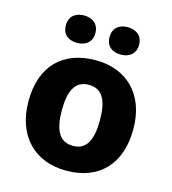

<svg xmlns="http://www.w3.org/2000/svg" viewBox="-113 -852 857 955"><g transform="rotate(15 315.0 -374.5)"><path d="M127 -688C127 -640 160 -618 203 -618C244 -618 279 -640 279 -688C279 -737 244 -759 203 -759C160 -759 127 -737 127 -688ZM352 -688C352 -640 385 -618 428 -618C469 -618 504 -640 504 -688C504 -737 469 -759 428 -759C385 -759 352 -737 352 -688ZM585 -276C585 -458 473 -559 317 -559C148 -559 45 -458 45 -276C45 -93 157 10 314 10C482 10 585 -93 585 -276ZM217 -276C217 -377 246 -432 315 -432C385 -432 413 -377 413 -276C413 -174 385 -118 316 -118C245 -118 217 -174 217 -276Z"/></g></svg>

Font: Noto Sans Lao UI ExtBd
Style: Regular
Weight: 800
Designer: Monotype Design Team
Foundry: Monotype Imaging Inc.
Version: Version 2.000